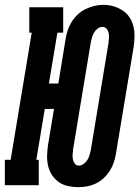

<svg xmlns="http://www.w3.org/2000/svg" viewBox="-44 -765 576 793"><path d="M279 8Q258 8 237 3.5Q216 -1 199.5 -12.5Q183 -24 171.5 -41Q160 -58 155 -78.5Q150 -99 150.5 -120.5Q151 -142 154 -164L179 -315H141L106 -105H116V0H-24V-105H0L87 -630H77V-735H217V-630H193L158 -420H197L227 -604Q230 -623 236 -641Q242 -659 252.5 -675.5Q263 -692 277.5 -705.5Q292 -719 309.5 -727.5Q327 -736 345.5 -740.5Q364 -745 383 -745Q405 -745 425 -739Q445 -733 462 -722Q479 -711 490.5 -694Q502 -677 507 -656.5Q512 -636 511.5 -614.5Q511 -593 508 -571L435 -131Q432 -112 426 -94Q420 -76 409.5 -59.5Q399 -43 384.5 -29.5Q370 -16 352.5 -7.5Q335 1 316.5 4.5Q298 8 279 8ZM282 -81Q292 -81 301.5 -88Q311 -95 317 -104.5Q323 -114 326 -124.5Q329 -135 331 -145L404 -586Q405 -596 406 -607Q407 -618 405 -628Q403 -638 396.5 -646Q390 -654 379 -654Q369 -654 359.5 -647Q350 -640 344.5 -630.5Q339 -621 336 -610.5Q333 -600 331 -590L258 -149Q257 -139 256 -128Q255 -117 257 -107Q259 -97 265 -89Q271 -81 282 -81Z"/></svg>

Font: Iosevka Slab Extrabold Oblique
Style: Regular
Weight: 800
Italic angle: -9°
Monospace: yes
Designer: Belleve Invis
Foundry: Belleve Invis
Version: Version 11.1.1; ttfautohint (v1.8.3)